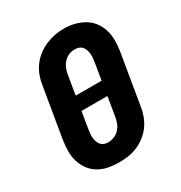

<svg xmlns="http://www.w3.org/2000/svg" viewBox="-176 -873 951 1008"><g transform="rotate(-30 300.0 -369.0)"><path d="M256 8Q224 8 192.5 2Q161 -4 134.5 -19.5Q108 -35 89.5 -59.5Q71 -84 62 -113.5Q53 -143 53 -175.5Q53 -208 58 -240L109 -545Q113 -573 123 -600Q133 -627 150.5 -651Q168 -675 192 -693.5Q216 -712 243 -723.5Q270 -735 297.5 -740.5Q325 -746 354 -746Q386 -746 417 -738.5Q448 -731 474.5 -715.5Q501 -700 519.5 -675.5Q538 -651 547 -621.5Q556 -592 556 -559.5Q556 -527 551 -495L500 -190Q496 -162 486 -135Q476 -108 459 -84Q442 -60 418 -41.5Q394 -23 367 -11.5Q340 0 312 4Q284 8 256 8ZM390 -410 407 -514Q409 -527 410 -539.5Q411 -552 409.5 -564Q408 -576 404 -587.5Q400 -599 392 -607.5Q384 -616 372.5 -619.5Q361 -623 348 -623Q330 -623 312.5 -615.5Q295 -608 282 -593.5Q269 -579 262 -561.5Q255 -544 252 -526L233 -410ZM259 -112Q277 -112 295.5 -119.5Q314 -127 327 -141Q340 -155 347 -173Q354 -191 357 -209L376 -325H219L202 -221Q200 -208 199 -195.5Q198 -183 199.5 -171Q201 -159 205 -148Q209 -137 216.5 -128.5Q224 -120 235.5 -116Q247 -112 259 -112Z"/></g></svg>

Font: Iosevka Curly Slab HvExObl
Style: Regular
Weight: 900
Width: 7
Italic angle: -9°
Monospace: yes
Designer: Belleve Invis
Foundry: Belleve Invis
Version: Version 11.1.0; ttfautohint (v1.8.3)